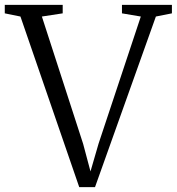

<svg xmlns="http://www.w3.org/2000/svg" viewBox="-36 -763 722 784"><path d="M-16.5 -708.5V-743H220V-708.5L135 -695.5L303.5 -175.5L333.5 -63L366.5 -176.5L539 -695.5L462 -708.5V-743H666V-708.5L600.5 -695.5L352 1H287.5L47.5 -695.5Z"/></svg>

Font: Merriweather 60pt Light
Style: Regular
Weight: 300
Version: Version 2.100